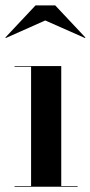

<svg xmlns="http://www.w3.org/2000/svg" viewBox="-24 -712 345 732"><path d="M148.5 -634 -2 -567 -3.5 -569 111.5 -691.5H186.5L301.5 -569L300 -567ZM31.5 -2.5H94.5V-457.5H31.5V-460H209.5V-2.5H272V0H31.5Z"/></svg>

Font: Bodoni* 72pt Medium
Style: Regular
Weight: 500
Version: Version 2.3